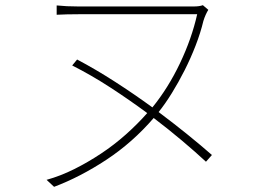

<svg xmlns="http://www.w3.org/2000/svg" viewBox="-20 -696 1040 742"><path d="M776 -71Q735 -109 684 -152Q633 -195 574 -240Q492 -145 391 -78.5Q290 -12 189 26L160 -1Q214 -16 267 -42.5Q320 -69 370.5 -102.5Q421 -136 466 -176Q511 -216 549 -259Q480 -310 407 -357.5Q334 -405 259 -443L278 -466Q350 -428 424.5 -380Q499 -332 569 -281Q630 -356 675.5 -451.5Q721 -547 742 -641H283Q259 -641 239 -640.5Q219 -640 199 -639V-675Q219 -673 239 -672Q259 -671 283 -671H728Q751 -671 764 -676L785 -658Q780 -650 775 -639Q770 -628 766 -615Q755 -569 736 -520Q717 -471 693.5 -424.5Q670 -378 644 -336Q618 -294 593 -263Q653 -218 705.5 -175.5Q758 -133 799 -97Z"/></svg>

Font: SpoqaHanSans
Style: Thin
Weight: 250
Designer: [Spoqa Han Sans] Dong-huui Kim \uAE40 \uB3D9 \uD718   [Noto Sans] Ryoko NISHIZUKA \u897F \u585A \u6DBC \u5B50  (kana & i
Foundry: Spoqa (http://bi.spoqa.com)
Version: Version 1.004;PS 1.004;hotconv 1.0.82;makeotf.lib2.5.63406